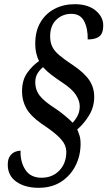

<svg xmlns="http://www.w3.org/2000/svg" viewBox="-20 -780 512 915"><path d="M164 115Q99 115 58 86Q17 57 17 5Q17 -22 27.5 -36.5Q38 -51 52 -56.5Q66 -62 78 -62Q76 -10 100.5 28.5Q125 67 178 67Q230 67 263 32.5Q296 -2 296 -56Q296 -73 288 -91Q280 -109 255 -132.5Q230 -156 177 -191Q125 -228 105 -264.5Q85 -301 85 -344Q85 -398 109.5 -432.5Q134 -467 166 -489Q159 -502 153.5 -523.5Q148 -545 148 -573Q148 -632 173 -674Q198 -716 240.5 -738Q283 -760 336 -760Q399 -760 435.5 -730Q472 -700 472 -659Q472 -621 453.5 -606.5Q435 -592 398 -592Q399 -644 381 -679Q363 -714 320 -714Q278 -714 248.5 -686Q219 -658 219 -607Q219 -578 229 -557.5Q239 -537 262.5 -517Q286 -497 327 -470Q381 -434 405 -398.5Q429 -363 429 -319Q429 -271 405 -231Q381 -191 348 -163Q353 -152 358.5 -135.5Q364 -119 364 -95Q364 -38 340 9.5Q316 57 271.5 86Q227 115 164 115ZM326 -195Q342 -212 351 -231Q360 -250 360 -274Q360 -299 342 -327.5Q324 -356 275 -388Q248 -406 225.5 -423Q203 -440 185 -460Q169 -447 158.5 -429.5Q148 -412 148 -387Q148 -352 169 -324.5Q190 -297 245 -262Q267 -247 289 -229Q311 -211 326 -195Z"/></svg>

Font: Noto Serif Condensed
Style: Italic
Weight: 400
Width: 3
Italic angle: -12°
Designer: Monotype Design Team
Foundry: Monotype Imaging Inc.
Version: Version 2.014; ttfautohint (v1.8.4.7-5d5b)